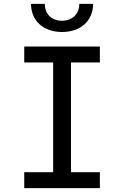

<svg xmlns="http://www.w3.org/2000/svg" viewBox="-20 -970 640 990"><path d="M300 -805C396 -805 460 -863 460 -950H389C389 -898 353 -863 299 -863C246 -863 211 -898 211 -950H140C140 -863 204 -805 300 -805ZM495 0V-82H346V-648H495V-730H105V-648H254V-82H105V0Z"/></svg>

Font: Tekne LDO
Style: Regular
Weight: 400
Monospace: yes
Designer: Alessio Laiso, Mario Rullo, Paolo Rosset
Foundry: Alessio Laiso
Version: Version 1.000;hotconv 1.0.109;makeotfexe 2.5.65596